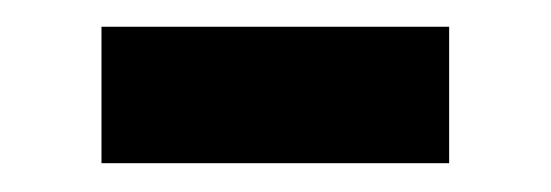

<svg xmlns="http://www.w3.org/2000/svg" viewBox="-20 -352 402 140"><path d="M54 -233V-332.5H307.5V-233Z"/></svg>

Font: Encode Sans SC Condensed SemiBold
Style: Regular
Weight: 600
Width: 3
Designer: Multiple Designers
Foundry: Impallari Type
Version: Version 3.002